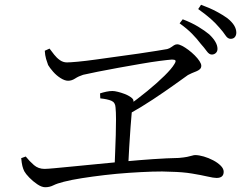

<svg xmlns="http://www.w3.org/2000/svg" viewBox="-20 -819 1040 806"><path d="M869 -590Q858 -590 848 -604Q838 -618 822 -636Q807 -656 786.5 -677Q766 -698 734 -721L747 -738Q784 -724 812 -707Q840 -690 858 -675Q893 -642 893 -614Q893 -603 886 -596.5Q879 -590 869 -590ZM515 -373Q557 -403 598 -436.5Q639 -470 670 -500.5Q701 -531 712 -550Q719 -561 716.5 -565Q714 -569 702 -569Q687 -568 652 -563.5Q617 -559 571 -551Q525 -543 477.5 -534.5Q430 -526 390.5 -518Q351 -510 329 -505Q310 -499 295.5 -489.5Q281 -480 266 -480Q252 -480 234.5 -491Q217 -502 203 -518Q189 -534 182 -546Q178 -556 173.5 -571.5Q169 -587 168 -606L188 -615Q197 -603 207.5 -589.5Q218 -576 231.5 -566.5Q245 -557 261 -557Q274 -557 306.5 -560Q339 -563 382 -569Q425 -575 472 -581.5Q519 -588 562 -594Q605 -600 637 -605.5Q669 -611 682 -613Q692 -616 698 -620.5Q704 -625 710.5 -629Q717 -633 724 -633Q732 -633 744.5 -626.5Q757 -620 771 -609.5Q785 -599 797.5 -586.5Q810 -574 817.5 -562.5Q825 -551 825 -543Q825 -534 819 -528.5Q813 -523 804 -519.5Q795 -516 785.5 -512Q776 -508 769 -504Q748 -489 709.5 -461.5Q671 -434 622 -401.5Q573 -369 519 -339ZM170 -33Q155 -33 136.5 -45.5Q118 -58 103 -73.5Q88 -89 82 -100Q77 -110 74 -122Q71 -134 69 -155L88 -162Q104 -142 122.5 -126Q141 -110 167 -110Q178 -110 210 -113Q242 -116 288.5 -120.5Q335 -125 391 -130.5Q447 -136 506 -141.5Q565 -147 623 -151Q681 -155 731 -156Q753 -158 765.5 -160.5Q778 -163 786 -165.5Q794 -168 799 -168Q815 -168 835.5 -162Q856 -156 875 -146Q894 -136 906.5 -123.5Q919 -111 919 -98Q919 -85 911.5 -78.5Q904 -72 889 -72Q877 -72 851 -78Q825 -84 786 -90.5Q747 -97 696 -98Q664 -100 618.5 -98.5Q573 -97 521.5 -93.5Q470 -90 419 -84Q368 -78 323.5 -71Q279 -64 248 -56Q220 -49 204 -41Q188 -33 170 -33ZM461 -118Q462 -147 463.5 -182Q465 -217 466 -252.5Q467 -288 467 -318.5Q467 -349 465 -368Q464 -389 447.5 -396Q431 -403 401 -406L400 -427Q412 -431 426 -434Q440 -437 452 -437Q461 -437 475 -433.5Q489 -430 503.5 -424.5Q518 -419 528.5 -411.5Q539 -404 540 -398Q541 -390 540 -383Q539 -376 536.5 -367.5Q534 -359 533 -346Q531 -324 528 -285Q525 -246 522.5 -202Q520 -158 518 -119ZM948 -656Q936 -656 926.5 -670.5Q917 -685 901 -703Q884 -723 864 -740.5Q844 -758 812 -781L824 -799Q862 -785 889 -770.5Q916 -756 934 -743Q954 -727 963 -712Q972 -697 972 -682Q972 -671 966 -663.5Q960 -656 948 -656Z"/></svg>

Font: Noto Serif KR
Style: Regular
Weight: 400
Designer: Ryoko NISHIZUKA  (kana & ideographs); Frank Grießhammer (Latin, Greek & Cyrillic); Wenlong ZHANG  (bopomofo); Sandoll Co
Foundry: Adobe
Version: Version 2.003-H1;hotconv 1.1.1;makeotfexe 2.6.0